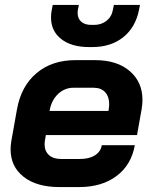

<svg xmlns="http://www.w3.org/2000/svg" viewBox="-20 -751 618 779"><path d="M23 -145Q23 -161 26 -179L49 -308Q66 -402 128.5 -454.5Q191 -507 286 -507H366Q455 -507 506.5 -462.5Q558 -418 558 -346Q558 -328 555 -310L536 -203H166L162 -179Q161 -174 161 -165Q161 -138 178.5 -122Q196 -106 227 -106H305Q342 -106 365.5 -121Q389 -136 393 -162H527Q513 -82 453 -37Q393 8 301 8H221Q129 8 76 -33.5Q23 -75 23 -145ZM420 -301 421 -307Q423 -321 423 -328Q423 -359 406.5 -377Q390 -395 360 -395H278Q243 -395 216.5 -370.5Q190 -346 182 -306L181 -301ZM187 -680Q187 -695 190 -711L194 -731H300L296 -711Q295 -706 295 -698Q295 -676 309.5 -663Q324 -650 350 -650H362Q391 -650 412 -666.5Q433 -683 438 -711L442 -731H548L544 -711Q530 -640 480 -600Q430 -560 354 -560H342Q270 -560 228.5 -592.5Q187 -625 187 -680Z"/></svg>

Font: Bai Jamjuree
Style: Bold Italic
Weight: 700
Italic angle: -10°
Designer: Katatrad Aksorn Co.,Ltd.
Foundry: Cadson Demak Co.,Ltd.
Version: Version 1.000; ttfautohint (v1.6)